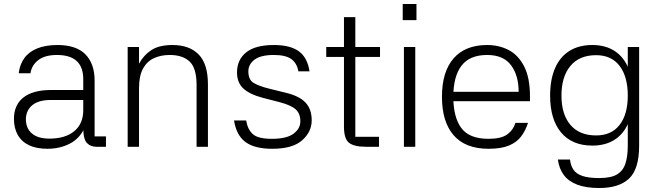

<svg xmlns="http://www.w3.org/2000/svg" viewBox="-20 -737 3312 964"><path d="M512 0H465Q434 0 416 -19.5Q398 -39 398 -96H405Q380 -41 330 -15.5Q280 10 218 10Q164 10 126.5 -7.5Q89 -25 69.5 -59Q50 -93 50 -141Q50 -175 62 -202Q74 -229 97.5 -247.5Q121 -266 155.5 -275.5Q190 -285 234 -285H398V-340Q398 -400 365 -430.5Q332 -461 266 -461Q206 -461 172.5 -435.5Q139 -410 133 -369H74Q79 -413 102 -445Q125 -477 167 -494Q209 -511 269 -511Q315 -511 350 -499.5Q385 -488 408 -465Q431 -442 443 -409Q455 -376 455 -332V-52H512ZM110 -142Q109 -94 139.5 -67.5Q170 -41 228 -41Q308 -41 353 -78.5Q398 -116 398 -184V-235H235Q175 -235 143.5 -210Q112 -185 110 -142Z M678 0H621V-501H678V-417Q701 -460 740 -485.5Q779 -511 846 -511Q931 -511 977.5 -463.5Q1024 -416 1024 -313V0H967V-310Q967 -395 932 -428Q897 -461 832 -461Q788 -461 753 -445Q718 -429 698 -392.5Q678 -356 678 -294Z M1478 -379Q1471 -420 1442.5 -440.5Q1414 -461 1355 -461Q1289 -461 1258 -437.5Q1227 -414 1227 -379Q1227 -337 1253 -321Q1279 -305 1331 -292L1416 -271Q1483 -255 1514 -222Q1545 -189 1545 -133Q1545 -75 1497 -32.5Q1449 10 1347 10Q1259 10 1213 -23.5Q1167 -57 1155 -132H1216Q1223 -88 1249 -64Q1275 -40 1345 -40Q1419 -40 1453.5 -65.5Q1488 -91 1488 -128Q1488 -167 1464.5 -188Q1441 -209 1384 -224L1299 -246Q1234 -263 1202 -292.5Q1170 -322 1170 -373Q1170 -437 1216 -474Q1262 -511 1355 -511Q1438 -511 1481 -479Q1524 -447 1534 -379Z M1888 -451H1764V-50H1883V0H1819Q1758 0 1732.5 -20Q1707 -40 1707 -101V-451H1618V-501H1707V-651H1764V-501H1888Z M2065 -501V0H2008V-501ZM2002 -717H2071V-636H2002Z M2219 -276H2584Q2584 -359 2545.5 -410Q2507 -461 2426 -461Q2338 -461 2297 -407Q2256 -353 2256 -251Q2256 -149 2296 -94.5Q2336 -40 2433 -40Q2496 -40 2526.5 -62Q2557 -84 2568 -120H2631Q2619 -82 2597 -52.5Q2575 -23 2536 -6.5Q2497 10 2433 10Q2317 10 2258 -57.5Q2199 -125 2199 -251Q2199 -377 2257.5 -444Q2316 -511 2426 -511Q2485 -511 2533.5 -486Q2582 -461 2611.5 -404Q2641 -347 2641 -251V-229H2218Z M2954 -6Q2852 -6 2797 -72Q2742 -138 2742 -257Q2742 -337 2766.5 -394Q2791 -451 2838.5 -481Q2886 -511 2954 -511Q3020 -511 3066 -481Q3112 -451 3135.5 -394Q3159 -337 3159 -257Q3159 -178 3135.5 -121.5Q3112 -65 3066 -35.5Q3020 -6 2954 -6ZM2973 -57Q3050 -57 3091 -110Q3132 -163 3132 -257Q3132 -352 3091 -406Q3050 -460 2973 -460Q2889 -460 2844 -406Q2799 -352 2799 -257Q2799 -163 2844 -110Q2889 -57 2973 -57ZM3132 -501H3189V0H3132V-369V-375ZM3189 -6Q3189 112 3138.5 159.5Q3088 207 2989 207Q2923 207 2879 190.5Q2835 174 2811 142Q2787 110 2781 64H2842Q2845 93 2858.5 114Q2872 135 2903 146Q2934 157 2989 157Q3047 157 3077.5 139Q3108 121 3120 84.5Q3132 48 3132 -6Z"/></svg>

Font: 42dot Sans Light Light
Style: Regular
Weight: 300
Version: Version 1.000